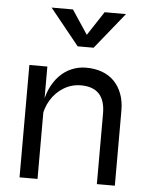

<svg xmlns="http://www.w3.org/2000/svg" viewBox="-54 -806 662 851"><g transform="rotate(5 277.0 -381.0)"><path d="M65 -500H145V0H65ZM317 -510Q357 -510 389 -498Q421 -486 443 -463Q465 -440 477 -407.5Q489 -375 489 -334V0H409V-314Q409 -372 382 -401Q355 -430 301 -430Q260 -430 225 -409Q190 -388 167.5 -351.5Q145 -315 140 -267L139 -325Q144 -367 159.5 -401Q175 -435 198.5 -459.5Q222 -484 252.5 -497Q283 -510 317 -510ZM327 -625H287L377 -762H472L342 -601H271L141 -762H236Z"/></g></svg>

Font: Syne
Style: Regular
Weight: 400
Designer: Lucas Descroix
Foundry: Bonjour Monde
Version: Version 2.200